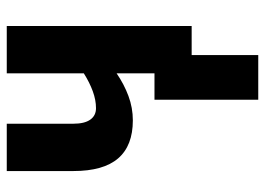

<svg xmlns="http://www.w3.org/2000/svg" viewBox="-128 -459 784 568"><g transform="rotate(-90 264.0 -175.0)"><path d="M471 -547V0H385V197H253V-110H331V-222Q299 -200 264 -187Q229 -174 192 -174Q117 -174 79.5 -217.5Q42 -261 42 -350V-547H182V-350Q182 -317 194 -300Q206 -283 228 -283Q252 -283 278 -292.5Q304 -302 331 -319V-547Z"/></g></svg>

Font: Noto Sans Display Condensed
Style: Bold
Weight: 700
Width: 3
Designer: Monotype Design Team
Foundry: Monotype Imaging Inc.
Version: Version 2.003